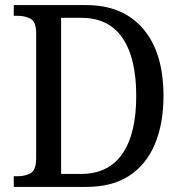

<svg xmlns="http://www.w3.org/2000/svg" viewBox="-20 -734 715 754"><path d="M34 0V-42H50Q80 -42 101 -54.5Q122 -67 122 -113V-604Q122 -648 100.5 -660Q79 -672 48 -672H34V-714H319Q462 -714 542 -621Q622 -528 622 -357Q622 -248 588 -167.5Q554 -87 487 -43.5Q420 0 319 0ZM298 -51Q406 -51 460.5 -130Q515 -209 515 -357Q515 -506 461 -585Q407 -664 299 -664H220V-51Z"/></svg>

Font: Noto Serif Myanmar SemCond
Style: Regular
Weight: 400
Width: 4
Designer: Ben Mitchell and the Monotype Design Team
Foundry: Monotype Imaging Inc.
Version: Version 2.106; ttfautohint (v1.8.4.7-5d5b)